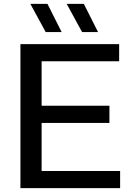

<svg xmlns="http://www.w3.org/2000/svg" viewBox="-20 -967 680 987"><path d="M85 0V-740H592.5V-652H194V-423.5H542.5V-335H194V-88H597.5V0ZM402 -802 323 -947H411L484 -802ZM215 -802 136 -947H224L297 -802Z"/></svg>

Font: Encode Sans SemiExpanded SemiExpanded Medium
Style: Regular
Weight: 500
Width: 6
Designer: Multiple Designers
Foundry: Impallari Type
Version: Version 3.000; ttfautohint (v1.8.3) -l 8 -r 50 -G 200 -x 14 